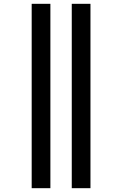

<svg xmlns="http://www.w3.org/2000/svg" viewBox="-20 -843 640 1006"><path d="M356 143V-823H454V143ZM146 143V-823H244V143Z"/></svg>

Font: Iosevka HT Extended
Style: Bold
Weight: 700
Width: 7
Monospace: yes
Designer: Belleve Invis
Foundry: Belleve Invis
Version: Version 32.3.0; ttfautohint (v1.8.4)